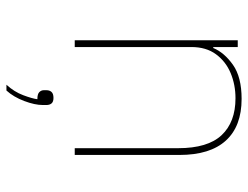

<svg xmlns="http://www.w3.org/2000/svg" viewBox="-107 -451 770 596"><g transform="rotate(90 278.0 -153.0)"><path d="M126 0H105V-506H126V-430H129Q143 -464 181 -491Q219 -518 287 -518Q372 -518 416.5 -469Q461 -420 461 -325V0H440V-321Q440 -413 399.5 -456Q359 -499 285 -499Q243 -499 207 -484Q171 -469 148.5 -438.5Q126 -408 126 -362ZM284 66Q296 66 301 72Q306 78 306 88V99Q306 124 293.5 157Q281 190 261 212H243Q265 188 275.5 160Q286 132 288 116Q272 116 266 110Q260 104 260 96V88Q260 78 265.5 72Q271 66 284 66Z"/></g></svg>

Font: IBM Plex Sans Thin
Style: Regular
Weight: 250
Designer: Mike Abbink, Paul van der Laan, Pieter van Rosmalen
Foundry: Bold Monday
Version: Version 3.201